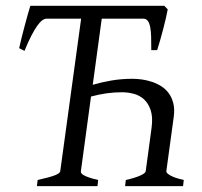

<svg xmlns="http://www.w3.org/2000/svg" viewBox="-20 -635 690 655"><path d="M106 0 108.4 -21Q150.4 -30.3 167.5 -37.1Q184.6 -43.9 185.5 -50.8L256.8 -571.3H139.2Q132.3 -571.3 124.5 -565.9Q116.7 -560.5 107.4 -547.6Q98.1 -534.7 87.2 -513.7Q76.2 -492.7 63.5 -461.4L45.4 -470.7Q48.3 -484.9 53.2 -504.4Q58.1 -523.9 63.5 -544.4Q68.8 -564.9 74.2 -583.7Q79.6 -602.5 83.5 -615.2H540.5L552.2 -603Q549.8 -590.3 545.9 -573Q542 -555.7 536.9 -536.4Q531.7 -517.1 526.4 -498Q521 -479 516.1 -463.9H496.1Q496.1 -489.3 495.6 -509Q495.1 -528.8 492.4 -542.7Q489.7 -556.6 484.1 -564Q478.5 -571.3 468.8 -571.3H327.1L296.4 -345.7Q326.2 -354.5 360.4 -360.4Q394.5 -366.2 432.1 -366.2Q447.3 -366.2 464.6 -363.8Q481.9 -361.3 498.8 -355.7Q515.6 -350.1 530.5 -340.6Q545.4 -331.1 555.9 -316.7Q566.4 -302.2 571.3 -282.5Q576.2 -262.7 572.8 -236.8L547.4 -50.8Q546.4 -44.9 561.3 -36.4Q576.2 -27.8 606.9 -21L604.5 0H406.7L409.2 -21Q439.9 -27.8 458 -35.9Q476.1 -43.9 477.1 -50.8L497.1 -199.2Q502 -235.8 493.9 -259.5Q485.8 -283.2 470.7 -296.6Q455.6 -310.1 435.5 -315.2Q415.5 -320.3 396.5 -320.3Q369.6 -320.3 343.8 -316.7Q317.9 -313 290.5 -305.7L255.9 -50.8Q255.4 -47.9 257.3 -44.4Q259.3 -41 265.6 -37.4Q272 -33.7 283.7 -29.5Q295.4 -25.4 314.9 -21L312.5 0Z"/></svg>

Font: Gentium Plus Cyr
Style: Italic
Weight: 400
Italic angle: -8°
Designer: J. Victor Gaultney, Annie Olsen, Iska Routamaa, Becca Hirsbrunner
Foundry: SIL International
Version: Version 5.000